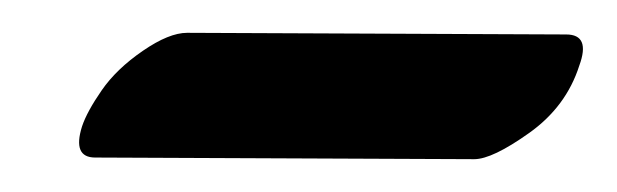

<svg xmlns="http://www.w3.org/2000/svg" viewBox="-20 -270 376 117"><path d="M30 -193Q33 -202 42 -215Q51 -228 67 -239Q83 -250 94 -250L325 -249Q340 -249 333 -230Q325 -205 302.5 -189Q280 -173 269 -173L38 -174Q24 -174 30 -193Z"/></svg>

Font: Kavivanar
Style: Regular
Weight: 400
Designer: Tharique Azeez
Foundry: Tharique Azeez
Version: Version 1.88